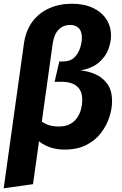

<svg xmlns="http://www.w3.org/2000/svg" viewBox="-29 -779 648 1022"><path d="M353.5 -759.1Q418.5 -759.1 465.2 -737.2Q511.9 -715.2 536.9 -676.9Q561.9 -638.6 561.9 -589.5Q561.9 -554.1 547.5 -515.8Q533.1 -477.4 498.2 -447.1Q463.3 -416.8 400.9 -403.6Q439.3 -400.9 477.7 -384.3Q516.1 -367.8 541.8 -333.1Q567.5 -298.4 567.5 -239.9Q567.5 -200.9 553.3 -156.3Q539.1 -111.8 509.1 -72Q479.1 -32.3 431 -7.5Q382.9 17.2 315 17.2Q272.1 17.2 237.6 5.3Q203.2 -6.5 178.7 -27.3L146.7 201.4L-9.4 223.2L98.5 -547.9Q108.2 -615.9 143.2 -663.2Q178.3 -710.5 232.8 -734.8Q287.3 -759.1 353.5 -759.1ZM344.7 -646.1Q306.9 -646.1 282.8 -621.2Q258.7 -596.3 251.3 -545.8L193.6 -131.9Q210.8 -119.2 233 -112.4Q255.3 -105.6 283.9 -105.6Q319.8 -105.6 343.8 -118.6Q367.8 -131.7 382.1 -152.9Q396.4 -174.2 402.6 -198.8Q408.8 -223.4 408.8 -246.5Q408.8 -282.4 394.7 -303.4Q380.6 -324.5 356.6 -334Q332.5 -343.5 301 -343.5H261.7L286.6 -451.9H308.8Q344.9 -451.9 366.5 -472.9Q388 -494 397.5 -523.8Q406.9 -553.6 406.9 -577.4Q406.9 -612.2 390.3 -629.2Q373.7 -646.1 344.7 -646.1Z"/></svg>

Font: Fira Sans Variable
Style: Italic
Weight: 397
Italic angle: -8°
Designer: Carrois Corporate & Edenspiekermann AG
Foundry: Carrois Corporate GbR & Edenspiekermann AG
Version: Version 4.202